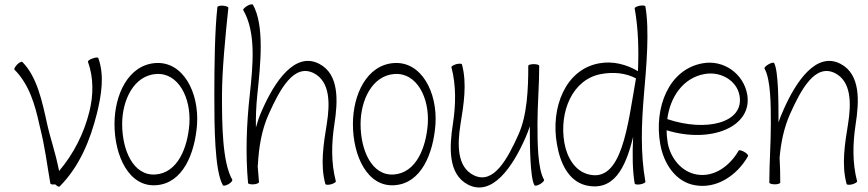

<svg xmlns="http://www.w3.org/2000/svg" viewBox="-20 -834 3967 877"><path d="M252 18C343 -73 392 -193 423 -317C443 -400 458 -488 429 -569C427 -573 416 -572 403 -567C390 -563 380 -556 382 -551C408 -478 407 -399 388 -323C363 -223 316 -131 250 -53C231 -147 212 -193 195 -269C173 -370 149 -484 82 -551C79 -554 68 -549 58 -539C49 -529 43 -519 46 -516C113 -449 140 -356 160 -264C188 -153 194 -85 210 4C211 8 220 10 232 8C239 15 249 21 252 18Z M693 12C815 4 870 -132 880 -265C890 -412 816 -555 690 -546C566 -537 503 -402 503 -267C503 -122 569 21 693 12ZM538 -267C538 -378 592 -489 693 -496C795 -503 853 -387 845 -268C837 -158 791 -44 690 -37C589 -30 538 -148 538 -267Z M973 -802C961 -694 959 -534 959 -400C959 -259 960 -54 998 12C1000 16 1012 14 1024 7C1036 0 1043 -9 1041 -13C995 -94 994 -267 994 -400C994 -508 1009 -666 1023 -798C1024 -802 1013 -807 999 -808C985 -809 974 -806 973 -802Z M1158 -81C1162 -161 1175 -241 1208 -314C1258 -425 1322 -545 1413 -500C1489 -461 1487 -360 1473 -270C1458 -178 1442 -81 1466 6C1467 11 1479 11 1492 8C1505 4 1515 -2 1514 -6C1492 -90 1494 -178 1507 -264C1524 -372 1530 -494 1439 -542C1329 -600 1235 -465 1175 -326C1164 -302 1156 -277 1149 -252C1148 -300 1150 -349 1155 -398C1170 -540 1189 -718 1135 -813C1132 -816 1121 -814 1109 -807C1097 -800 1089 -791 1091 -788C1151 -685 1135 -534 1121 -402C1106 -268 1101 -132 1113 2C1113 6 1125 9 1139 8C1152 7 1163 2 1163 -2C1161 -27 1159 -52 1157 -77C1157 -78 1158 -80 1158 -81Z M1782 12C1904 4 1959 -132 1969 -265C1979 -412 1905 -555 1779 -546C1655 -537 1592 -402 1592 -267C1592 -122 1658 21 1782 12ZM1627 -267C1627 -378 1681 -489 1782 -496C1884 -503 1942 -387 1934 -268C1926 -158 1880 -44 1779 -37C1678 -30 1627 -148 1627 -267Z M2465 -13C2436 -63 2435 -180 2435 -267C2435 -356 2443 -444 2443 -533C2443 -538 2432 -541 2418 -541C2404 -541 2393 -538 2393 -533C2393 -426 2388 -308 2348 -219C2298 -108 2234 12 2143 -34C2067 -72 2069 -174 2083 -264C2098 -356 2114 -452 2090 -540C2089 -544 2077 -544 2064 -541C2051 -537 2041 -531 2042 -527C2064 -443 2062 -355 2049 -270C2032 -161 2026 -39 2117 9C2227 66 2321 -69 2381 -207C2388 -224 2395 -240 2400 -257C2400 -171 2401 -24 2421 12C2424 16 2435 14 2447 7C2459 0 2467 -9 2465 -13Z M2879 -796C2896 -701 2898 -605 2894 -509C2841 -540 2780 -556 2718 -545C2563 -518 2494 -343 2524 -175C2538 -92 2575 -9 2654 12C2782 43 2837 -64 2872 -209C2868 -130 2869 -55 2879 4C2880 9 2891 10 2905 8C2919 5 2929 0 2928 -4C2905 -134 2910 -267 2921 -398C2933 -534 2947 -697 2928 -804C2928 -809 2916 -810 2902 -808C2889 -805 2878 -800 2879 -796ZM2670 -37C2606 -52 2570 -115 2558 -181C2533 -324 2595 -473 2727 -496C2781 -506 2838 -501 2885 -476C2847 -260 2821 0 2670 -37Z M3397 -121C3399 -125 3392 -133 3380 -140C3368 -147 3356 -150 3354 -146C3313 -75 3241 -23 3162 -37C3093 -49 3043 -111 3030 -181C3027 -200 3025 -219 3025 -239C3226 -177 3419 -254 3393 -403C3376 -498 3285 -562 3190 -545C3035 -518 2966 -343 2996 -175C3012 -85 3067 -3 3154 12C3253 30 3346 -32 3397 -121ZM3199 -496C3272 -509 3346 -466 3358 -397C3380 -273 3206 -230 3028 -290C3041 -392 3101 -479 3199 -496Z M3472 -521C3501 -470 3501 -354 3501 -267C3501 -178 3494 -89 3494 0C3494 4 3505 8 3519 8C3533 8 3544 4 3544 0C3544 -38 3543 -76 3541 -114C3547 -183 3561 -251 3589 -314C3639 -425 3703 -545 3794 -500C3870 -461 3868 -360 3854 -270C3839 -178 3823 -81 3847 6C3848 11 3860 11 3873 8C3886 4 3896 -2 3895 -6C3873 -90 3875 -178 3888 -264C3905 -372 3911 -494 3820 -542C3710 -600 3616 -465 3556 -326C3548 -309 3542 -292 3536 -275C3536 -362 3536 -510 3516 -546C3513 -550 3502 -547 3490 -540C3478 -533 3470 -525 3472 -521Z"/></svg>

Font: Nupuram Condensed Thin
Style: Regular
Weight: 100
Width: 3
Designer: Santhosh Thottingal (santhosh.thottingal@gmail.com)
Foundry: SMC
Version: Version 1.000